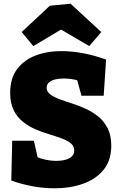

<svg xmlns="http://www.w3.org/2000/svg" viewBox="-20 -1001 643 1037"><path d="M232 -527Q232 -506 251 -491.5Q270 -477 301 -465.5Q332 -454 369.5 -442Q407 -430 444 -413Q481 -396 512 -370.5Q543 -345 562 -307Q581 -269 581 -215Q581 -135 539.5 -84Q498 -33 428.5 -8.5Q359 16 275 16Q218 16 158.5 5.5Q99 -5 41 -26L46 -241H163L189 -126L171 -157Q196 -145 226 -138.5Q256 -132 284 -132Q311 -132 333 -138Q355 -144 368 -156.5Q381 -169 381 -188Q381 -212 362.5 -227Q344 -242 313 -253.5Q282 -265 245 -276Q208 -287 171 -303Q134 -319 103 -344Q72 -369 53.5 -406.5Q35 -444 35 -500Q35 -577 71.5 -626.5Q108 -676 170.5 -700.5Q233 -725 311 -725Q367 -725 429 -713.5Q491 -702 553 -679L540 -484H420L393 -582L413 -563Q392 -570 369.5 -573.5Q347 -577 324 -577Q299 -577 278 -572Q257 -567 244.5 -556Q232 -545 232 -527ZM160 -752 97 -828 249 -970 361 -981 527 -828 462 -752 237 -884 378 -882Z"/></svg>

Font: Bitter Thin Black
Style: Regular
Weight: 900
Version: Version 3.020